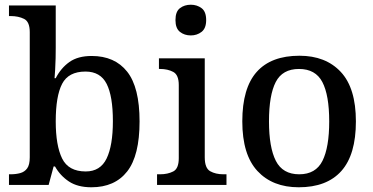

<svg xmlns="http://www.w3.org/2000/svg" viewBox="-20 -783 1580 813"><path d="M367 10Q309 10 272 -14.5Q235 -39 213 -78H207L186 0H18V-45H25Q47 -45 65.5 -50Q84 -55 95 -70Q106 -85 106 -117V-647Q106 -691 82 -703Q58 -715 25 -715H18V-760H216V-580Q216 -562 215.5 -536.5Q215 -511 213.5 -487.5Q212 -464 211 -452H216Q238 -495 274 -520.5Q310 -546 368 -546Q466 -546 518.5 -479.5Q571 -413 571 -269Q571 -124 518.5 -57Q466 10 367 10ZM343 -57Q405 -57 431.5 -112Q458 -167 458 -270Q458 -376 431.5 -428Q405 -480 342 -480Q270 -480 243 -428Q216 -376 216 -269Q216 -167 243 -112Q270 -57 343 -57Z M788 -633Q761 -633 742 -648Q723 -663 723 -698Q723 -734 742 -748.5Q761 -763 788 -763Q814 -763 833.5 -748.5Q853 -734 853 -698Q853 -663 833.5 -648Q814 -633 788 -633ZM645 0V-45H658Q690 -45 713.5 -57Q737 -69 737 -113V-423Q737 -466 713.5 -478.5Q690 -491 658 -491H653V-536H847V-117Q847 -71 870 -58Q893 -45 926 -45H939V0Z M1245 10Q1134 10 1070 -59Q1006 -128 1006 -269Q1006 -410 1067 -478.5Q1128 -547 1248 -547Q1359 -547 1423 -478.5Q1487 -410 1487 -269Q1487 -128 1425.5 -59Q1364 10 1245 10ZM1247 -45Q1317 -45 1345.5 -102Q1374 -159 1374 -269Q1374 -380 1345 -435.5Q1316 -491 1246 -491Q1176 -491 1147.5 -435.5Q1119 -380 1119 -269Q1119 -159 1148 -102Q1177 -45 1247 -45Z"/></svg>

Font: Noto Serif Lao Medium
Style: Regular
Weight: 500
Designer: Monotype Design Team
Foundry: Monotype Imaging Inc.
Version: Version 2.003; ttfautohint (v1.8.4.7-5d5b)